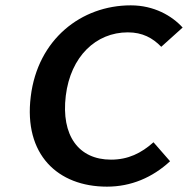

<svg xmlns="http://www.w3.org/2000/svg" viewBox="-20 -686 703 718"><path d="M95 -325C68 -108 196 12 380 12C470 12 550 -22 616 -83L554 -154C508 -113 459 -89 395 -89C274 -89 208 -179 226 -328C244 -475 339 -565 458 -565C513 -565 551 -544 583 -511L663 -583C623 -627 556 -666 469 -666C284 -666 121 -539 95 -325Z"/></svg>

Font: Falling Sky
Style: ExtObl
Weight: 400
Designer: Paul D. Hunt
Foundry: Adobe Systems Incorporated
Version: Version 1.02